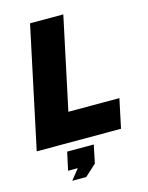

<svg xmlns="http://www.w3.org/2000/svg" viewBox="-137 -792 836 1087"><g transform="rotate(-15 280.5 -248.5)"><path d="M148 -710H343L228 -170H527L491 0H-3ZM148 213 197 152H140L163 46H319L297 152L230 213Z"/></g></svg>

Font: Raleway Thin Black
Style: Italic
Weight: 900
Italic angle: -12°
Version: Version 4.026